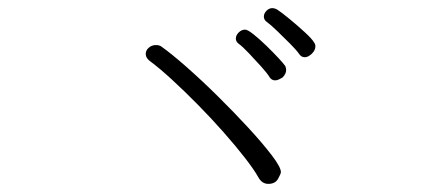

<svg xmlns="http://www.w3.org/2000/svg" viewBox="-20 -637 1040 473"><path d="M731 -496Q722 -496 717 -504Q710 -514 694.5 -529.5Q679 -545 663 -560.5Q647 -576 636 -584Q630 -589 630 -596Q630 -604 636.5 -610.5Q643 -617 651 -617Q656 -617 662 -614Q673 -607 693 -590.5Q713 -574 731 -557.5Q749 -541 754 -532Q757 -528 757 -523Q757 -513 748 -504.5Q739 -496 731 -496ZM683 -474Q685 -468 685 -465Q685 -455 676 -446Q674 -445 668.5 -442Q663 -439 658 -439Q649 -439 644 -447Q638 -457 623.5 -473Q609 -489 593.5 -505.5Q578 -522 567 -530Q561 -535 561 -542Q561 -550 568 -557Q575 -564 584 -564Q590 -564 604.5 -552.5Q619 -541 636 -524.5Q653 -508 666 -494Q679 -480 683 -474ZM672 -213Q672 -209 665 -196.5Q658 -184 641 -184Q625 -184 616 -201Q606 -219 583.5 -248Q561 -277 531 -311Q501 -345 468 -378.5Q435 -412 404 -440.5Q373 -469 350 -486Q339 -494 339 -504Q339 -513 346.5 -519.5Q354 -526 364 -526Q373 -526 378 -522Q402 -505 439 -472.5Q476 -440 516.5 -400Q557 -360 592 -322Q627 -284 649.5 -254.5Q672 -225 672 -213Z"/></svg>

Font: Moon Stars Kai HW Light
Style: Regular
Weight: 300
Designer: GuiWonder
Version: Version 1.101